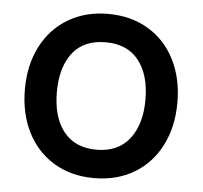

<svg xmlns="http://www.w3.org/2000/svg" viewBox="-45 -602 701 664"><g transform="rotate(5 305.0 -270.0)"><path d="M40 -270.5Q40 -354.5 73 -419Q106 -483.5 166 -519.2Q226 -555 304.5 -555Q384 -555 444.2 -519Q504.5 -483 537 -418.2Q569.5 -353.5 569.5 -270.5Q569.5 -186.5 536.8 -121.8Q504 -57 444 -21Q384 15 304.5 15Q225 15 165 -21.2Q105 -57.5 72.5 -122.2Q40 -187 40 -270.5ZM458.5 -270.5Q458.5 -357 419 -406.8Q379.5 -456.5 304.5 -456.5Q228.5 -456.5 189.8 -406.5Q151 -356.5 151 -270.5Q151 -183.5 190.5 -133.5Q230 -83.5 304.5 -83.5Q379.5 -83.5 419 -134.2Q458.5 -185 458.5 -270.5Z"/></g></svg>

Font: Manrope KiralyPet SmBd KiralyPet
Style: Regular
Weight: 600
Designer: Mikhail Sharanda
Foundry: Mikhail Sharanda
Version: Version 4.502